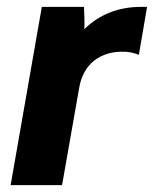

<svg xmlns="http://www.w3.org/2000/svg" viewBox="-20 -540 449 560"><path d="M11 0H161L211 -284C222 -351 271 -393 347 -389C362 -388 375 -384 385 -380L409 -520H392C327 -520 271 -499 226 -455C227 -475 226 -496 225 -520H102Z"/></svg>

Font: Fixel Text 20240404
Style: Bold Italic
Weight: 700
Width: 4
Italic angle: -10°
Designer: AlfaBravo + MacPaw
Foundry: Kyrylo Tkachov, Marchela Mozhyna, Serhii Makarenko, Maria Weinstein, Zakhar Kryvoshyya
Version: Version 1.211;Glyphs 3.2 (3225)